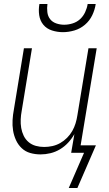

<svg xmlns="http://www.w3.org/2000/svg" viewBox="-20 -760 540 955"><path d="M293 -600Q265 -600 238.5 -608.5Q212 -617 195.5 -637Q179 -657 175 -684.5Q171 -712 176 -740H216Q213 -720 215.5 -699.5Q218 -679 229.5 -664.5Q241 -650 260 -643.5Q279 -637 299 -637Q320 -637 341 -643.5Q362 -650 378 -664.5Q394 -679 403.5 -699.5Q413 -720 416 -740H456Q452 -712 439 -684.5Q426 -657 402.5 -637Q379 -617 350 -608.5Q321 -600 293 -600ZM322 175 398 0H334L350 -93Q337 -70 319 -50.5Q301 -31 278.5 -17.5Q256 -4 231 2Q206 8 182 8Q155 8 130.5 1Q106 -6 88 -23Q70 -40 59.5 -63Q49 -86 45 -111Q41 -136 42.5 -162.5Q44 -189 49 -215L99 -520H139L88 -209Q84 -188 83 -166Q82 -144 85.5 -123.5Q89 -103 98 -84.5Q107 -66 122.5 -53Q138 -40 158 -34.5Q178 -29 200 -29Q220 -29 240.5 -33.5Q261 -38 279.5 -48.5Q298 -59 313.5 -74.5Q329 -90 339.5 -108.5Q350 -127 356 -147Q362 -167 365 -187L420 -520H461L381 -37H457L365 175Z"/></svg>

Font: Iosevka SS04 Extralight
Style: Italic
Weight: 200
Italic angle: -9°
Monospace: yes
Designer: Belleve Invis
Foundry: Belleve Invis
Version: Version 19.0.0; ttfautohint (v1.8.4)